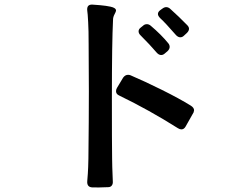

<svg xmlns="http://www.w3.org/2000/svg" viewBox="-20 -786 1040 834"><path d="M359 1Q362 -33 363 -60.5Q364 -88 364 -97Q366 -265 366 -390L365 -594Q365 -656 363 -689Q361 -729 359 -740Q356 -767 381 -766Q387 -766 414.5 -763.5Q442 -761 460 -757Q484 -752 484 -740Q484 -736 477.5 -724Q471 -712 471 -700Q466 -603 466 -360Q466 -162 467 -98Q467 -70 470 1Q471 13 465.5 20Q460 27 450 27Q404 29 381 28Q357 27 359 1ZM763 -624Q754 -624 745 -633Q698 -687 676 -707Q666 -717 666 -725Q666 -734 675 -741Q678 -744 681 -745.5Q684 -747 686 -749Q694 -755 702 -755Q711 -755 719 -748Q758 -713 793 -677Q801 -669 801 -661Q801 -652 792 -643L779 -631Q772 -624 763 -624ZM680 -547Q670 -547 661 -557Q632 -591 590 -633Q582 -641 582 -650Q582 -659 591 -666L601 -674Q608 -681 618 -681Q627 -681 635 -674Q680 -636 711 -598Q717 -591 717 -582Q717 -573 708 -564L695 -553Q688 -547 680 -547ZM768 -224Q761 -224 753 -229Q628 -308 498 -371Q484 -377 484 -390Q484 -397 488 -404L515 -449Q524 -461 536 -461Q543 -461 547 -459Q608 -433 683.5 -395.5Q759 -358 809 -327Q823 -318 823 -307Q823 -304 821 -298Q812 -281 786 -236Q779 -224 768 -224Z"/></svg>

Font: Shippori Gochic B2 Bold
Style: Regular
Weight: 700
Designer: FONTDASU
Foundry: FONTDASU / Google Inc. / but / Adobe
Version: Version 1.130